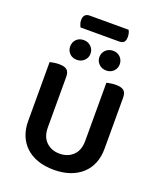

<svg xmlns="http://www.w3.org/2000/svg" viewBox="-174 -1073 1004 1198"><g transform="rotate(20 328.5 -474.5)"><path d="M182 -876Q178 -884 174 -895Q170 -906 170 -919Q170 -944 181 -954.5Q192 -965 210 -965H469Q474 -957 477 -945.5Q480 -934 480 -921Q480 -896 469.5 -886Q459 -876 440 -876ZM328 16Q268 16 221 -0.5Q174 -17 141.5 -47.5Q109 -78 92 -120.5Q75 -163 75 -216V-607Q83 -609 100.5 -612Q118 -615 135 -615Q171 -615 187.5 -602Q204 -589 204 -554V-221Q204 -158 239 -124.5Q274 -91 328 -91Q382 -91 417 -124.5Q452 -158 452 -221V-607Q461 -609 478 -612Q495 -615 512 -615Q548 -615 565 -602Q582 -589 582 -554V-216Q582 -163 565 -120.5Q548 -78 515 -47.5Q482 -17 435 -0.5Q388 16 328 16ZM297 -743Q297 -716 277.5 -697Q258 -678 229 -678Q199 -678 180.5 -697Q162 -716 162 -743Q162 -771 180.5 -790Q199 -809 229 -809Q258 -809 277.5 -790Q297 -771 297 -743ZM491 -743Q491 -716 472 -697Q453 -678 424 -678Q395 -678 375.5 -697Q356 -716 356 -743Q356 -771 375.5 -790Q395 -809 424 -809Q453 -809 472 -790Q491 -771 491 -743Z"/></g></svg>

Font: Baloo Thambi 2 SemiBold
Style: Regular
Weight: 600
Designer: Aadarsh Rajan and Ek Type
Foundry: Ek Type
Version: Version 1.640;hotconv 1.0.111;makeotfexe 2.5.65597; ttfautoh